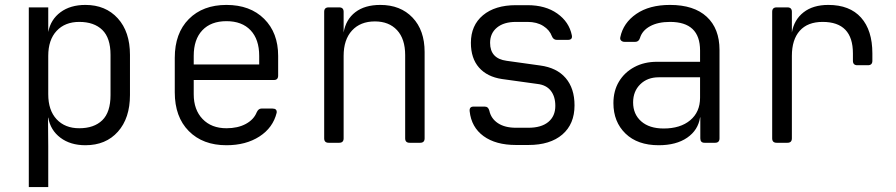

<svg xmlns="http://www.w3.org/2000/svg" viewBox="-20 -580 3640 780"><path d="M97 180V-550H176V-450Q186 -501 226 -530.5Q266 -560 327 -560Q409 -560 458.5 -505.5Q508 -451 508 -357V-194Q508 -100 459 -45Q410 10 327 10Q266 10 225.5 -20.5Q185 -51 176 -102H175L176 15V180ZM302 -59Q362 -59 395.5 -91.5Q429 -124 429 -194V-357Q429 -426 395.5 -458.5Q362 -491 302 -491Q244 -491 210 -454.5Q176 -418 176 -353V-197Q176 -132 210 -95.5Q244 -59 302 -59Z M900 10Q804 10 747 -47.5Q690 -105 690 -205V-345Q690 -445 747 -502.5Q804 -560 900 -560Q996 -560 1053 -503.5Q1110 -447 1110 -353V-273Q1110 -255 1093 -255H767V-197Q767 -134 803 -96.5Q839 -59 900 -59Q946 -59 978.5 -76.5Q1011 -94 1023 -124Q1030 -139 1042 -139H1087Q1106 -139 1104 -122Q1089 -61 1034 -25.5Q979 10 900 10ZM767 -318H1033V-353Q1033 -420 998 -457Q963 -494 900 -494Q837 -494 802 -457Q767 -420 767 -353Z M1315 0Q1297 0 1297 -18V-532Q1297 -550 1315 -550H1358Q1376 -550 1376 -532V-448Q1385 -501 1423.5 -530.5Q1462 -560 1525 -560Q1607 -560 1656 -508.5Q1705 -457 1705 -369V-18Q1705 0 1687 0H1644Q1626 0 1626 -18V-356Q1626 -422 1593 -457.5Q1560 -493 1503 -493Q1444 -493 1410 -456Q1376 -419 1376 -353V-18Q1376 0 1358 0Z M2076 9Q1994 9 1944.5 -27Q1895 -63 1888 -128Q1886 -147 1904 -147H1949Q1964 -147 1968 -130Q1975 -98 2003 -79.5Q2031 -61 2076 -61H2127Q2179 -61 2207.5 -84.5Q2236 -108 2236 -150Q2236 -188 2217.5 -211.5Q2199 -235 2163 -239L2019 -259Q1959 -268 1926 -305.5Q1893 -343 1893 -406Q1893 -477 1942 -518Q1991 -559 2076 -559H2123Q2196 -559 2244 -525Q2292 -491 2303 -437Q2307 -418 2287 -418H2242Q2228 -418 2222 -433Q2213 -458 2187 -474.5Q2161 -491 2123 -491H2076Q2027 -491 1999 -468Q1971 -445 1971 -406Q1971 -342 2038 -333L2174 -314Q2242 -305 2278 -263Q2314 -221 2314 -152Q2314 -76 2264.5 -33.5Q2215 9 2127 9Z M2656 10Q2570 10 2521 -37.5Q2472 -85 2472 -161Q2472 -211 2494.5 -248.5Q2517 -286 2557 -307.5Q2597 -329 2649 -329H2824V-375Q2824 -491 2702 -491Q2653 -491 2621 -473.5Q2589 -456 2580 -426Q2575 -410 2561 -410H2517Q2509 -410 2503.5 -415Q2498 -420 2500 -429Q2512 -487 2565 -523.5Q2618 -560 2702 -560Q2799 -560 2851 -512Q2903 -464 2903 -377V-18Q2903 0 2885 0H2842Q2825 0 2825 -18V-103H2824Q2816 -51 2771.5 -20.5Q2727 10 2656 10ZM2676 -58Q2744 -58 2784 -91.5Q2824 -125 2824 -183V-266H2656Q2610 -266 2581 -237.5Q2552 -209 2552 -164Q2552 -116 2585 -87Q2618 -58 2676 -58Z M3135 0Q3117 0 3117 -18V-532Q3117 -550 3135 -550H3179Q3197 -550 3197 -532V-448Q3206 -500 3244.5 -530Q3283 -560 3345 -560Q3432 -560 3478 -508.5Q3524 -457 3524 -363V-333Q3524 -315 3506 -315H3463Q3445 -315 3445 -333V-363Q3445 -491 3322 -491Q3261 -491 3229 -455Q3197 -419 3197 -353V-18Q3197 0 3179 0Z"/></svg>

Font: Pitagon Sans Mono Light
Style: Regular
Weight: 300
Monospace: yes
Designer: Travis Tran
Foundry: Pitagon
Version: Version 1.001; ttfautohint (v1.8.4.7-5d5b);gftools[0.9.26]